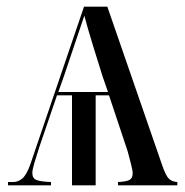

<svg xmlns="http://www.w3.org/2000/svg" viewBox="-20 -556 556 576"><path d="M4 0V-10H20Q35 -10 47.5 -21Q60 -32 71 -63L232 -536H302L467 -59Q477 -30 486 -20.5Q495 -11 512 -10V0H334V-10Q358 -11 368 -16Q378 -21 378 -36Q378 -45 373 -64Q368 -83 363 -102L307 -270H267V0H196V-270H151L98 -115Q88 -84 82.5 -65Q77 -46 77 -37Q77 -21 89.5 -16Q102 -11 133 -10V0ZM155 -280H304L288 -326Q275 -367 259 -419Q243 -471 233 -509Q223 -479 207.5 -433.5Q192 -388 173 -331Z"/></svg>

Font: Noto Serif Display Condensed
Style: Regular
Weight: 400
Width: 3
Designer: Monotype Design Team
Foundry: Monotype Imaging Inc.
Version: Version 2.009